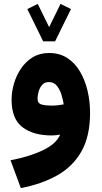

<svg xmlns="http://www.w3.org/2000/svg" viewBox="-20 -684 514 971"><path d="M198.2 -475.1 118.2 -638.2 170.9 -664.1 228.5 -546.9 286.1 -664.1 338.9 -638.2 258.8 -475.1ZM435.5 -113.3Q435.5 4.4 392.1 81.3Q348.6 158.2 269.8 202.6Q190.9 247.1 85.4 267.1L33.2 126.5Q130.4 107.9 197.8 75.4Q265.1 43 284.2 -3.4Q261.7 1 241.7 1Q148.4 1 93.5 -40.8Q38.6 -82.5 38.6 -179.7Q38.6 -219.2 50.5 -260.7Q62.5 -302.2 86.2 -337.4Q109.9 -372.6 145.5 -394.3Q181.2 -416 228 -416Q281.7 -416 320.8 -390.4Q359.9 -364.7 385.3 -321Q410.6 -277.3 423.1 -223.6Q435.5 -169.9 435.5 -113.3ZM238.8 -149.9Q259.8 -149.9 276.4 -152.1Q293 -154.3 302.2 -156.2Q299.3 -175.3 291.7 -201.9Q284.2 -228.5 268.8 -248.8Q253.4 -269 227.1 -269Q205.1 -269 192.6 -254.2Q180.2 -239.3 175 -219.7Q169.9 -200.2 169.9 -185.5Q169.9 -161.1 190.4 -155.5Q210.9 -149.9 238.8 -149.9Z"/></svg>

Font: Vazirmatn UI Black
Style: Regular
Weight: 900
Designer: Saber Rastikerdar
Foundry: Saber Rastikerdar
Version: Version 33.003